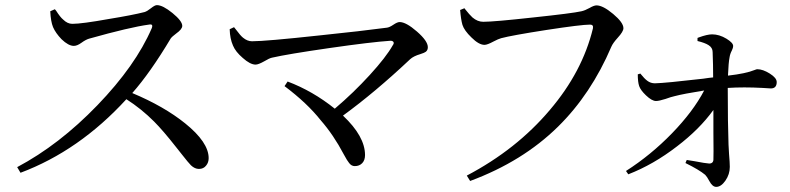

<svg xmlns="http://www.w3.org/2000/svg" viewBox="-20 -699 3083 749"><path d="M60 -25 47 -47Q211 -134 360 -288.5Q509 -443 572 -589Q579 -607 561 -603Q487 -593 327 -548Q314 -544 297.5 -532Q281 -520 268 -520Q247 -520 220 -546Q197 -570 187 -593Q178 -615 176 -655L194 -663Q195 -661 199 -657Q215 -632 226 -623Q243 -606 262 -606Q299 -606 405 -625Q497 -640 544 -652Q554 -655 569 -667Q584 -679 592 -679Q615 -679 653 -648Q691 -617 691 -598Q691 -585 667 -568Q651 -556 646 -549Q566 -415 496 -336Q620 -284 702 -218Q794 -144 794 -82Q794 -65 784 -53Q774 -40 756 -40Q740 -40 725 -54Q715 -64 690 -96Q676 -114 667 -125Q616 -190 581 -225Q531 -275 473 -312Q289 -111 60 -25Z M1364 -51Q1351 -51 1342 -63Q1335 -71 1321 -97Q1281 -173 1231 -230Q1178 -297 1090 -363L1102 -381Q1200 -344 1286 -275Q1359 -337 1422.5 -406.5Q1486 -476 1512 -522Q1518 -530 1515 -535Q1512 -540 1503 -540Q1428 -535 1265 -511.5Q1102 -488 1041 -474Q1031 -472 1011 -460Q988 -447 977 -447Q956 -447 927 -473Q899 -497 889 -521Q877 -548 876 -585L893 -593Q896 -590 901 -583Q918 -560 928 -552Q945 -538 963 -538Q1016 -538 1228 -561Q1392 -578 1489 -591Q1499 -592 1514.5 -602.5Q1530 -613 1539 -613Q1564 -613 1606.5 -576Q1649 -539 1649 -515Q1649 -503 1641 -497Q1636 -493 1620 -488Q1593 -480 1580 -468Q1443 -339 1318 -248Q1404 -167 1404 -94Q1404 -74 1393 -62.5Q1382 -51 1364 -51Z M1814 7 1801 -14Q1995 -116 2125 -270Q2252 -419 2293 -588Q2296 -603 2282 -603Q2248 -603 2111 -582Q1976 -561 1935 -550Q1924 -547 1905 -537Q1881 -524 1870 -524Q1848 -524 1819 -553Q1791 -580 1784 -602Q1778 -623 1775 -660L1792 -667L1793 -665Q1812 -641 1823 -631Q1843 -614 1865 -614Q1907 -614 2061 -631Q2212 -647 2248 -655Q2262 -658 2280 -668Q2297 -678 2307 -678Q2332 -678 2372 -644.5Q2412 -611 2412 -589Q2412 -576 2390 -552Q2371 -531 2365 -517Q2286 -332 2157 -205Q2019 -69 1814 7Z M2774 30Q2759 30 2747 7Q2738 -10 2731 -17Q2707 -37 2654 -63L2659 -75Q2669 -73 2690 -70Q2731 -62 2747 -61Q2761 -61 2763 -74Q2764 -91 2763 -182Q2763 -240 2763 -270Q2709 -195 2621 -128Q2529 -57 2431 -19L2422 -32Q2519 -94 2601.5 -179Q2684 -264 2727 -346Q2646 -333 2612 -324Q2598 -321 2576 -313Q2551 -305 2539 -305Q2523 -305 2500 -327Q2479 -347 2473.5 -363Q2468 -379 2468 -409L2478 -412Q2494 -392 2505 -384Q2518 -374 2535 -374Q2576 -375 2723 -392Q2749 -396 2762 -397Q2762 -446 2760 -496Q2760 -513 2744 -523Q2730 -532 2701 -539V-551Q2703 -552 2706 -553Q2739 -565 2758 -565Q2786 -565 2814 -548Q2840 -532 2840 -520Q2840 -512 2835 -502Q2828 -489 2826 -475Q2822 -455 2820 -407Q2820 -405 2820 -404Q2890 -412 2924 -426Q2931 -429 2934 -429Q2956 -429 2983 -412Q3010 -395 3010 -379Q3010 -354 2987 -354Q2978 -354 2955 -356Q2881 -360 2819 -356Q2819 -216 2822 -135Q2823 -122 2824 -99Q2827 -64 2827 -48Q2827 -19 2810 5.5Q2793 30 2774 30Z"/></svg>

Font: GenRyuMin TW M
Style: Regular
Weight: 500
Version: Version 1.501;PS 1;hotconv 16.6.51;makeotf.lib2.5.65220